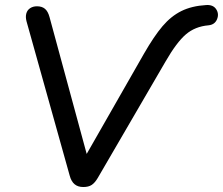

<svg xmlns="http://www.w3.org/2000/svg" viewBox="-20 -733 883 760"><path d="M256 -37.4 84.9 -648.9Q80.4 -666.3 84.2 -679.8Q88.1 -693.4 99.4 -700.7Q110.7 -708.1 126.4 -708.1Q146.1 -708.1 158 -698.1Q169.9 -688.1 176 -665.6L334.9 -80.4H298.4L549.9 -520.5Q589.6 -589.7 623.4 -629.4Q657.2 -669.1 698 -689.3Q738.8 -709.5 796 -713Q823.8 -714.9 835.8 -696.4Q847.9 -677.8 839 -656.6Q830.1 -635.3 805.4 -632.8Q752.3 -628.3 715.6 -596.8Q678.9 -565.3 635.2 -489.4L367.2 -29Q355.6 -9.3 343 -1Q330.3 7.3 309.9 7.3Q288.3 7.3 275.2 -3.8Q262.1 -14.8 256 -37.4Z"/></svg>

Font: SN Pro Thin
Style: Italic
Weight: 200
Italic angle: -9°
Designer: Tobias Whetton
Foundry: Supernotes
Version: Version 1.003;Glyphs 3.3 (3324)